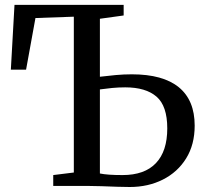

<svg xmlns="http://www.w3.org/2000/svg" viewBox="-20 -763 835 788"><path d="M512.5 4.5Q492 4.5 461 3.5Q430 2.5 397 1.2Q364 0 337 0H198.5V-44.5L283 -55V-694.5L125.5 -689L87 -477H24.5L39.5 -743H487.5V-699.5L390 -686V-448Q422 -452 455.2 -455Q488.5 -458 521 -458Q649 -458 714 -404.8Q779 -351.5 779 -247.5Q779 -169.5 744 -113Q709 -56.5 648.5 -26Q588 4.5 512.5 4.5ZM483 -44.5Q573.5 -44.5 620 -93.5Q666.5 -142.5 666.5 -236Q666.5 -328.5 622.2 -366.5Q578 -404.5 494 -404.5Q466.5 -404.5 440.5 -402Q414.5 -399.5 390 -396V-51Q420.5 -44.5 483 -44.5Z"/></svg>

Font: Merriweather Text
Style: Regular
Weight: 400
Designer: Eben Sorkin
Foundry: Eben Sorkin
Version: Version 2.100; ttfautohint (v1.7.19-72a1) -l 8 -r 50 -G 200 